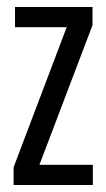

<svg xmlns="http://www.w3.org/2000/svg" viewBox="-20 -530 305 550"><path d="M19 0V-51L171 -452H23V-510H245V-458L93 -58H246V0Z"/></svg>

Font: Saira UltraCondensed Medium
Style: Regular
Weight: 500
Width: 1
Designer: Hector Gatti with collaboration of the Omnibus-Type team
Foundry: Omnibus-Type
Version: Version 1.101